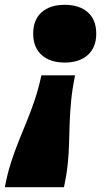

<svg xmlns="http://www.w3.org/2000/svg" viewBox="-45 -586 448 798"><path d="M-25 192H221Q232 140 236.5 96Q241 52 242 10.5Q243 -31 244.5 -74Q246 -117 250.5 -165.5Q255 -214 267 -273H127Q115 -217 99.5 -171Q84 -125 67 -83.5Q50 -42 33 0Q16 42 1 88.5Q-14 135 -25 192ZM93 -446Q93 -504 128 -535Q163 -566 224 -566Q285 -566 320 -535Q355 -504 355 -446Q355 -389 320 -357.5Q285 -326 224 -326Q163 -326 128 -357.5Q93 -389 93 -446Z"/></svg>

Font: Roboto Serif 20pt Black
Style: Italic
Weight: 900
Italic angle: -10°
Version: Version 1.008